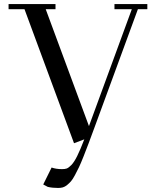

<svg xmlns="http://www.w3.org/2000/svg" viewBox="-20 -722 798 941"><path d="M22 -676.8V-702.1H252V-676.8H204.1L416 -104L626 -676.8H541V-702.1H702.1V-676.8H655.8L443.8 -99.1Q425.3 -49.3 414.3 -19.5Q403.3 10.3 389.6 44.4Q376 78.6 367.2 97.2Q358.4 115.7 347.4 136.2Q336.4 156.7 328.1 166.3Q319.8 175.8 309.1 184.6Q298.3 193.4 288.1 196.3Q277.8 199.2 265.1 199.2Q235.8 199.2 213.9 193.8L191.9 182.1L232.9 99.1Q254.9 106.9 284.2 106.9Q298.3 106.9 307.1 103.8Q315.9 100.6 329.3 87.2Q342.8 73.7 358.2 43Q373.5 12.2 393.1 -39.1L342.8 -20L100.1 -676.8Z"/></svg>

Font: Dehuti
Style: Bold
Weight: 700
Version: Version 1.2